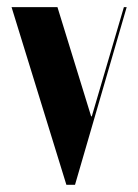

<svg xmlns="http://www.w3.org/2000/svg" viewBox="-20 -515 385 535"><path d="M333 -495.1 189 0H165L12.2 -495.1H140.1L233.9 -190.9H235.8L325.2 -495.1Z"/></svg>

Font: Moniqa Black Display
Style: Regular
Weight: 900
Designer: Rajesh Rajput
Foundry: Rajesh Rajput
Version: Version 1.000